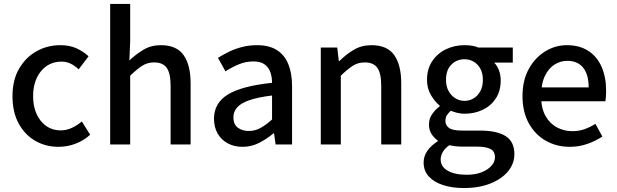

<svg xmlns="http://www.w3.org/2000/svg" viewBox="-20 -729 3116 969"><path d="M276 12Q210 12 157.5 -18.5Q105 -49 74 -106Q43 -163 43 -244Q43 -326 77 -383.5Q111 -441 165.5 -471Q220 -501 284 -501Q332 -501 366.5 -485Q401 -469 427 -445L377 -379Q357 -398 336 -408Q315 -418 289 -418Q248 -418 216 -396.5Q184 -375 165.5 -335.5Q147 -296 147 -244Q147 -192 165 -153Q183 -114 214 -92.5Q245 -71 286 -71Q317 -71 344.5 -84.5Q372 -98 393 -116L435 -49Q402 -19 360.5 -3.5Q319 12 276 12Z M536 0V-709H637V-521L633 -424Q666 -455 704 -478Q742 -501 792 -501Q871 -501 906.5 -451Q942 -401 942 -308V0H841V-295Q841 -359 821.5 -386.5Q802 -414 758 -414Q724 -414 697.5 -397Q671 -380 637 -347V0Z M1204 12Q1162 12 1129.5 -5.5Q1097 -23 1078.5 -55Q1060 -87 1060 -130Q1060 -209 1130 -252Q1200 -295 1353 -311Q1353 -340 1344.5 -364.5Q1336 -389 1315.5 -404Q1295 -419 1259 -419Q1220 -419 1184.5 -404Q1149 -389 1118 -369L1080 -437Q1105 -453 1136 -468Q1167 -483 1202.5 -492Q1238 -501 1277 -501Q1338 -501 1377 -476.5Q1416 -452 1435 -405.5Q1454 -359 1454 -294V0H1371L1363 -56H1360Q1327 -28 1288 -8Q1249 12 1204 12ZM1235 -68Q1268 -68 1295.5 -83.5Q1323 -99 1353 -126V-247Q1280 -238 1237.5 -223Q1195 -208 1176.5 -186.5Q1158 -165 1158 -137Q1158 -101 1180.5 -84.5Q1203 -68 1235 -68Z M1599 0V-489H1682L1690 -421H1693Q1727 -455 1766 -478Q1805 -501 1855 -501Q1934 -501 1969.5 -451Q2005 -401 2005 -308V0H1904V-295Q1904 -359 1884.5 -386.5Q1865 -414 1821 -414Q1787 -414 1760.5 -397Q1734 -380 1700 -347V0Z M2321 220Q2262 220 2216 205Q2170 190 2144 161.5Q2118 133 2118 91Q2118 59 2137 32Q2156 5 2189 -16V-20Q2171 -33 2158 -52.5Q2145 -72 2145 -101Q2145 -131 2162 -154.5Q2179 -178 2199 -192V-196Q2175 -215 2155 -249Q2135 -283 2135 -326Q2135 -381 2161.5 -420.5Q2188 -460 2231 -480.5Q2274 -501 2324 -501Q2345 -501 2363 -498Q2381 -495 2395 -489H2568V-413H2474Q2489 -398 2498 -374.5Q2507 -351 2507 -323Q2507 -270 2482.5 -232.5Q2458 -195 2416.5 -175Q2375 -155 2324 -155Q2308 -155 2290 -159Q2272 -163 2255 -170Q2244 -160 2236 -148.5Q2228 -137 2228 -118Q2228 -97 2246 -83.5Q2264 -70 2310 -70H2401Q2488 -70 2532 -42Q2576 -14 2576 49Q2576 96 2545 134.5Q2514 173 2456.5 196.5Q2399 220 2321 220ZM2336 153Q2379 153 2410.5 140.5Q2442 128 2460 108Q2478 88 2478 65Q2478 34 2454.5 22.5Q2431 11 2387 11H2312Q2295 11 2279 9Q2263 7 2247 4Q2225 20 2214.5 38.5Q2204 57 2204 76Q2204 112 2239.5 132.5Q2275 153 2336 153ZM2324 -220Q2350 -220 2371 -233Q2392 -246 2404.5 -269.5Q2417 -293 2417 -326Q2417 -359 2404.5 -382Q2392 -405 2371 -417.5Q2350 -430 2324 -430Q2285 -430 2258 -403Q2231 -376 2231 -326Q2231 -293 2244 -269.5Q2257 -246 2278 -233Q2299 -220 2324 -220Z M2855 12Q2789 12 2735 -18.5Q2681 -49 2649 -106.5Q2617 -164 2617 -244Q2617 -324 2649 -381.5Q2681 -439 2732 -470Q2783 -501 2840 -501Q2905 -501 2949.5 -472Q2994 -443 3016.5 -391Q3039 -339 3039 -270Q3039 -256 3038 -241.5Q3037 -227 3035 -218H2696L2695 -288H2951Q2951 -352 2923.5 -387Q2896 -422 2842 -422Q2810 -422 2780 -404Q2750 -386 2730.5 -346.5Q2711 -307 2711 -244Q2711 -183 2733 -144Q2755 -105 2791 -86Q2827 -67 2868 -67Q2902 -67 2930 -77Q2958 -87 2985 -104L3020 -40Q2987 -18 2945 -3Q2903 12 2855 12Z"/></svg>

Font: Assistant ExtraLight SemiBold
Style: Regular
Weight: 600
Version: Version 3.000